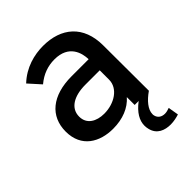

<svg xmlns="http://www.w3.org/2000/svg" viewBox="-199 -619 917 917"><g transform="rotate(-45 260.0 -160.5)"><path d="M465 125C454 129 443 132 433 132C412 132 395 122 390 101C389 98 389 94 389 91C389 60 417 27 456 0L455 -307C455 -441 372 -509 250 -509C191 -509 122 -492 66 -439L120 -379C158 -411 199 -425 243 -425C340 -425 358 -353 359 -310H244C112 -310 37 -246 37 -143C37 -36 118 8 207 8C273 8 326 -14 360 -53V0H387C342 34 323 69 323 103C323 111 324 119 326 127C337 174 377 188 416 188C437 188 459 183 474 178ZM359 -172C359 -113 297 -73 228 -73C176 -73 133 -97 133 -148C133 -204 184 -235 262 -235H359Z"/></g></svg>

Font: Arthouse Owned Medium
Style: Regular
Weight: 500
Designer: Jeremy Tribby
Foundry: Tribby Type
Version: Version 1.000;PS 001.000;hotconv 1.0.88;makeotf.lib2.5.64775